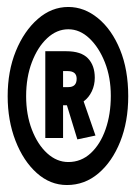

<svg xmlns="http://www.w3.org/2000/svg" viewBox="-20 -548 390 551"><path d="M172 -17Q124 -17 85.5 -51.5Q47 -86 24.5 -144Q2 -202 2 -272Q2 -344 25.5 -401.5Q49 -459 88.5 -493.5Q128 -528 176 -528Q222 -528 261.5 -495.5Q301 -463 324.5 -405.5Q348 -348 348 -272Q348 -199 325 -141.5Q302 -84 262.5 -50.5Q223 -17 172 -17ZM176 -83Q213 -83 240.5 -108.5Q268 -134 283 -177Q298 -220 298 -273Q298 -326 281 -369Q264 -412 236.5 -438Q209 -464 176 -464Q143 -464 115.5 -438.5Q88 -413 71.5 -369.5Q55 -326 55 -272Q55 -219 71.5 -176Q88 -133 115.5 -108Q143 -83 176 -83ZM202 -148 172 -246H161V-152H110V-401H170Q213 -401 232.5 -380.5Q252 -360 252 -325Q252 -304 243.5 -286Q235 -268 220 -257L254 -159ZM161 -298H176Q200 -298 200 -322Q200 -344 174 -344H161Z"/></svg>

Font: Inconsolata ExtraCondensed ExtraBold
Style: Regular
Weight: 800
Width: 2
Monospace: yes
Designer: Raph Levien, Cyreal, Brenton Simpson
Foundry: Raph Levien, Cyreal, Google
Version: Version 3.001; ttfautohint (v1.8.2.53-6de2)